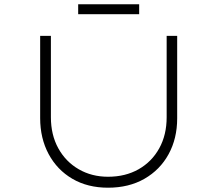

<svg xmlns="http://www.w3.org/2000/svg" viewBox="-20 -867 1012 894"><path d="M483 7Q388 7 317 -34.5Q246 -76 206.5 -149.5Q167 -223 167 -317V-700H217V-321Q217 -239 251.5 -176.5Q286 -114 346.5 -79Q407 -44 483 -44Q564 -44 625.5 -79Q687 -114 721.5 -176.5Q756 -239 756 -321V-700H805V-316Q805 -222 765 -149Q725 -76 652.5 -34.5Q580 7 483 7ZM344 -801V-847H628V-801Z"/></svg>

Font: Lexend Peta ExtraLight
Style: Regular
Weight: 250
Version: Version 1.007